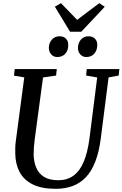

<svg xmlns="http://www.w3.org/2000/svg" viewBox="-20 -1177 770 1207"><path d="M662.5 -690.5 613.5 -306Q602.5 -221 579 -160.8Q555.5 -100.5 520 -63Q484.5 -25.5 437 -7.8Q389.5 10 330.5 10Q241.5 10 185.8 -17.8Q130 -45.5 103.5 -95.2Q77 -145 76 -211Q75.5 -229.5 76 -249.8Q76.5 -270 79.5 -291L132.5 -690.5L68 -701.5L72.5 -743H337L332.5 -702L250.5 -690L198 -299.5Q194.5 -272.5 193 -249Q191.5 -225.5 191.5 -205.5Q192.5 -158 208.5 -121.2Q224.5 -84.5 258.2 -64.2Q292 -44 346.5 -44Q402.5 -44 442 -72.8Q481.5 -101.5 506.2 -160Q531 -218.5 542.5 -307L591 -690L521.5 -702L525.5 -743H730.5L726 -702ZM339.5 -818.5Q317 -818.5 302 -835.2Q287 -852 287 -877Q288 -908.5 306.8 -928.8Q325.5 -949 354 -949Q381 -949 395.5 -933Q410 -917 409 -893.5Q409 -860.5 390.5 -839.5Q372 -818.5 339.5 -818.5ZM522 -818.5Q499.5 -818.5 484.5 -835.2Q469.5 -852 470 -877Q471 -908.5 489.2 -928.8Q507.5 -949 536.5 -949Q563 -949 577.8 -933Q592.5 -917 591.5 -893.5Q591 -860.5 572.5 -839.5Q554 -818.5 522 -818.5ZM420.5 -977.5 325 -1135 363 -1157Q388.5 -1131 414 -1104.8Q439.5 -1078.5 465 -1052Q499 -1078.5 534 -1104.5Q569 -1130.5 604.5 -1157L638.5 -1134.5L491 -977.5Z"/></svg>

Font: Merriweather 36pt Medium
Style: Italic
Weight: 500
Italic angle: -7.8°
Version: Version 2.101